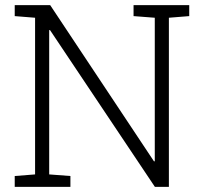

<svg xmlns="http://www.w3.org/2000/svg" viewBox="-20 -731 798 751"><path d="M37.6 0V-42.5L117.2 -48.8V-661.6L37.6 -668V-710.9H176.3L582.5 -99.6L585.4 -100.6V-661.6L502.4 -668V-710.9H720.2V-668L640.6 -661.6V0H585.9L175.3 -613.8L172.4 -612.8V-48.8L255.4 -42.5V0Z"/></svg>

Font: Roboto Slab Light
Style: Regular
Weight: 300
Designer: Google
Version: Version 2.000; ttfautohint (v1.8.1.43-b0c9)